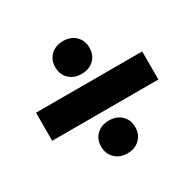

<svg xmlns="http://www.w3.org/2000/svg" viewBox="-134 -793 888 877"><g transform="rotate(-30 310.0 -354.0)"><path d="M300 -477Q260 -477 235 -501Q210 -525 210 -564Q210 -602 235 -626Q260 -650 300 -650Q340 -650 365 -626Q390 -602 390 -564Q390 -525 365 -501Q340 -477 300 -477ZM300 -58Q260 -58 235 -82.5Q210 -107 210 -145Q210 -183 235 -207Q260 -231 300 -231Q340 -231 365 -207Q390 -183 390 -145Q390 -107 365 -82.5Q340 -58 300 -58ZM30 -428H590V-280H30Z"/></g></svg>

Font: Unbounded
Style: Bold
Weight: 700
Designer: Luke Prowse, Jean-Baptiste Morizot, Fátima Lázaro, Florian Runge
Foundry: NaN
Version: Version 1.700